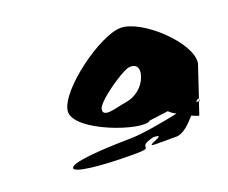

<svg xmlns="http://www.w3.org/2000/svg" viewBox="-85 -842 863 728"><g transform="rotate(-20 346.5 -478.0)"><path d="M108 -274C105 -256 205 -244 343 -244C441 -244 350 -260 434 -280C501 -278 373 -252 436 -252H517C544 -252 573 -280 597 -308C613 -300 626 -296 626 -298L643 -349C641 -350 637 -349 632 -349C639 -358 645 -362 646 -357L689 -486C701 -566 544 -712 459 -712C375 -712 175 -566 163 -486C150 -404 410 -313 443 -344L520 -354C520 -351 531 -343 547 -334C484 -321 404 -306 353 -305C215 -303 111 -294 108 -274ZM286 -446C288 -473 405 -554 435 -560C466 -566 481 -545 468 -510C456 -474 421 -446 382 -440C341 -434 281 -411 286 -446ZM643 -349C645 -349 645 -348 645 -347C646 -352 647 -355 646 -357Z"/></g></svg>

Font: Ampere
Style: SCIta
Weight: 400
Version: Version 1